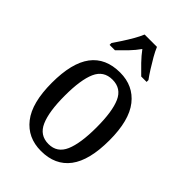

<svg xmlns="http://www.w3.org/2000/svg" viewBox="-230 -857 957 957"><g transform="rotate(45 249.0 -378.0)"><path d="M248 10Q154 10 100 -59Q46 -128 46 -269Q46 -409 97.5 -477.5Q149 -546 251 -546Q344 -546 398 -477.5Q452 -409 452 -269Q452 -128 400 -59Q348 10 248 10ZM250 -41Q311 -41 336 -99Q361 -157 361 -269Q361 -381 336 -437.5Q311 -494 249 -494Q187 -494 162 -437.5Q137 -381 137 -269Q137 -157 162.5 -99Q188 -41 250 -41ZM116 -619Q129 -638 146 -664Q163 -690 178.5 -717Q194 -744 203 -766H290Q299 -744 314.5 -717Q330 -690 346.5 -664Q363 -638 377 -619V-606H339Q316 -628 291 -654Q266 -680 246 -707Q227 -680 202 -654Q177 -628 154 -606H116Z"/></g></svg>

Font: Noto Serif Ethiopic Condensed
Style: Regular
Weight: 400
Width: 3
Designer: Monotype Design Team
Foundry: Monotype Imaging Inc.
Version: Version 2.102; ttfautohint (v1.8.4.7-5d5b)